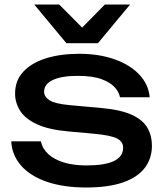

<svg xmlns="http://www.w3.org/2000/svg" viewBox="-20 -819 731 853"><path d="M655 -172Q655 -115 623 -73Q591 -31 526 -8.5Q461 14 363 14Q262 14 188 -11.5Q114 -37 73.5 -83.5Q33 -130 30 -191H162Q168 -159 194.5 -134.5Q221 -110 264.5 -97Q308 -84 364 -84Q445 -84 486 -103.5Q527 -123 527 -163Q527 -190 499.5 -204Q472 -218 396 -225L285 -235Q195 -243 143 -267.5Q91 -292 69 -327.5Q47 -363 47 -403Q47 -461 83 -500Q119 -539 183 -559.5Q247 -580 332 -580Q420 -580 489 -555.5Q558 -531 599 -487.5Q640 -444 645 -387H513Q509 -410 489.5 -431.5Q470 -453 430.5 -467.5Q391 -482 325 -482Q255 -482 215.5 -464Q176 -446 176 -411Q176 -389 200 -373.5Q224 -358 289 -352L432 -339Q518 -331 566.5 -308.5Q615 -286 635 -251Q655 -216 655 -172ZM415 -627H275L132 -799H243L373 -668H317L446 -799H558Z"/></svg>

Font: Bounded
Style: Regular
Weight: 400
Designer: Vlad Churkin
Version: Version 1.0